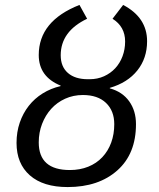

<svg xmlns="http://www.w3.org/2000/svg" viewBox="-20 -748 644 778"><path d="M343 -427Q375 -427 401.5 -439Q428 -451 447 -471.5Q466 -492 476.5 -520Q487 -548 487 -580Q487 -640 436 -672L479 -728Q576 -677 576 -581Q576 -512 536.5 -462.5Q497 -413 425 -392V-390Q476 -376 503.5 -337.5Q531 -299 531 -245Q531 -125 456 -58Q380 10 254 10Q155 10 101 -37.5Q47 -85 47 -169Q47 -213 60 -251Q73 -289 96.5 -319Q120 -349 153 -369.5Q186 -390 225 -399L226 -401Q137 -437 137 -525Q137 -663 302 -728L333 -672Q226 -621 226 -524Q226 -478 255 -452.5Q284 -427 336 -427ZM316 -363Q277 -363 244 -348Q211 -333 187.5 -307Q164 -281 150.5 -246Q137 -211 137 -171Q137 -59 263 -59Q304 -59 337.5 -72.5Q371 -86 394.5 -111Q418 -136 430.5 -170Q443 -204 443 -245Q443 -299 409.5 -331Q376 -363 316 -363Z"/></svg>

Font: Libra Sans Modern
Style: Italic
Weight: 400
Italic angle: -12°
Foundry: Stefan Peev, Context Ltd
Version: Version 1.000